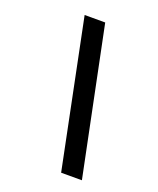

<svg xmlns="http://www.w3.org/2000/svg" viewBox="-135 -793 730 886"><g transform="rotate(20 230.0 -349.5)"><path d="M126 -710H227L375 11H273Z"/></g></svg>

Font: Niramit Medium
Style: Italic
Weight: 500
Italic angle: -10°
Designer: Katatrad Aksorn Co.,Ltd.
Foundry: Cadson Demak Co.,Ltd.
Version: Version 1.000; ttfautohint (v1.6)